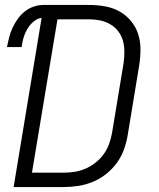

<svg xmlns="http://www.w3.org/2000/svg" viewBox="-20 -755 640 775"><path d="M35 0 148 -683Q135 -681 124 -674Q113 -667 104.5 -657.5Q96 -648 89.5 -636.5Q83 -625 78.5 -613Q74 -601 71.5 -589Q69 -577 67 -565H8Q12 -585 17 -604.5Q22 -624 30.5 -642.5Q39 -661 51.5 -678.5Q64 -696 80.5 -709Q97 -722 116.5 -728.5Q136 -735 156 -735H339Q372 -735 403.5 -729.5Q435 -724 462 -709Q489 -694 508.5 -670.5Q528 -647 537.5 -618Q547 -589 547 -556.5Q547 -524 542 -492L495 -207Q490 -178 479.5 -149.5Q469 -121 450.5 -96Q432 -71 407 -51.5Q382 -32 353.5 -20.5Q325 -9 295.5 -4.5Q266 0 237 0ZM109 -58H237Q259 -58 281 -61.5Q303 -65 324.5 -74Q346 -83 365 -98Q384 -113 398 -132Q412 -151 420 -173Q428 -195 432 -217L479 -501Q482 -524 482 -547Q482 -570 476 -591Q470 -612 457 -629Q444 -646 425 -657Q406 -668 384.5 -672.5Q363 -677 340 -677H212Z"/></svg>

Font: Iosevka Light Extended Oblique
Style: Regular
Weight: 300
Width: 7
Italic angle: -9°
Monospace: yes
Designer: Belleve Invis
Foundry: Belleve Invis
Version: Version 32.5.0; ttfautohint (v1.8.4)